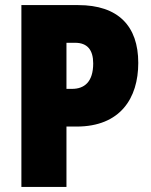

<svg xmlns="http://www.w3.org/2000/svg" viewBox="-20 -734 594 754"><path d="M287 -714H64V0H241V-237H281C452 -237 523 -348 523 -487C523 -632 444 -714 287 -714ZM275 -566C323 -566 346 -538 346 -485C346 -412 311 -385 263 -385H241V-566Z"/></svg>

Font: Noto Sans Sinhala Condensed Black
Style: Regular
Weight: 900
Width: 3
Designer: Jelle Bosma - Monotype Design Team
Foundry: Monotype Imaging Inc.
Version: Version 2.006